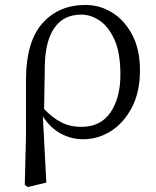

<svg xmlns="http://www.w3.org/2000/svg" viewBox="-20 -548 631 775"><path d="M161 -286 158 -108Q190 -74 226 -55Q262 -36 308 -36Q387 -36 426.5 -95Q466 -154 466 -246Q466 -335 442 -388Q418 -441 382 -465Q346 -489 308 -489Q237 -489 200 -436Q163 -383 161 -286ZM85 -4V-235Q87 -383 152.5 -455.5Q218 -528 325 -528Q384 -528 434 -496.5Q484 -465 514.5 -406Q545 -347 545 -264Q545 -177 512.5 -114.5Q480 -52 428 -19Q376 14 315 14Q267 14 225 -9Q183 -32 153 -78L167 189L92 207L80 198Z"/></svg>

Font: Han-Nom Khai
Style: Regular
Weight: 400
Version: Version 1.200;June 22, 2023;FontCreator 14.0.0.2814 64-bit